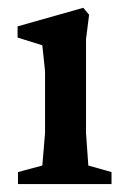

<svg xmlns="http://www.w3.org/2000/svg" viewBox="-20 -465 317 485"><path d="M261.7 -30.3V0H25.4V-30.3L86.9 -46.9L93.8 -128.9V-285.2L86.9 -350.6L24.4 -370.1V-398.4L190.4 -445.3L205.1 -427.7L197.3 -366.2V-128.9L203.1 -46.9Z"/></svg>

Font: Comprehension Dark
Style: Regular
Weight: 700
Designer: Alfredo Marco Pradil
Foundry: Alfredo Marco Pradil
Version: 1.0